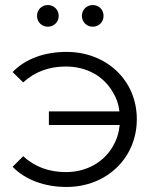

<svg xmlns="http://www.w3.org/2000/svg" viewBox="-20 -736 611 762"><path d="M348 -630C372 -630 391 -648 391 -673C391 -698 372 -716 348 -716C325 -716 305 -698 305 -673C305 -648 325 -630 348 -630ZM170 -630C193 -630 213 -648 213 -673C213 -698 193 -716 170 -716C146 -716 127 -698 127 -673C127 -648 146 -630 170 -630ZM455 -240C452 -209 443 -181 428 -155C391 -92 324 -53 241 -53C176 -53 119 -73 72 -116L30 -74C81 -22 157 6 244 6C403 6 523 -109 523 -263C523 -417 403 -530 244 -530C157 -530 81 -503 30 -450L72 -409C119 -452 176 -472 241 -472C324 -472 391 -434 428 -370C442 -347 451 -322 454 -294H174V-240Z"/></svg>

Font: Montserrat Z
Style: Regular
Weight: 400
Designer: Julieta Ulanovsky
Foundry: Julieta Ulanovsky
Version: Version 8.000